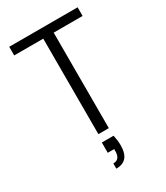

<svg xmlns="http://www.w3.org/2000/svg" viewBox="-224 -794 967 1116"><g transform="rotate(-30 260.0 -236.5)"><path d="M489 -699V-641H295V0H225V-641H30V-699ZM297 52Q305 90 305 119Q305 175 282 200.5Q259 226 215 226V191Q261 191 261 135V121H218V52Z"/></g></svg>

Font: A Bank Premium Light
Style: Regular
Weight: 300
Designer: Ninad Kale (Devanagari), Jonny Pinhorn (Latin), Htun Naung (Myanmar)
Foundry: Indian Type Foundry
Version: 4.004